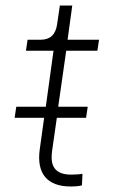

<svg xmlns="http://www.w3.org/2000/svg" viewBox="-20 -670 420 696"><path d="M236 6C242 6 263 6 277 2L279 -40C269 -38 251 -37 238 -37C164 -37 164 -87 169 -124L186 -243H292L298 -283H191L220 -486H333L339 -526H225L242 -650H197L187 -582C182 -545 162 -526 128 -526H80L74 -486H174L146 -283H39L33 -243H140L124 -128C112 -40 152 6 236 6Z"/></svg>

Font: Mluvka ExtraLight
Style: Italic
Weight: 200
Italic angle: -8°
Designer: Modified by Jiří Krblich, Original typeface by Gumpita Rahayu
Foundry: Gumpita Rahayu & Jiří Krblich
Version: Version 2.000;Glyphs 3.1.1 (3134)